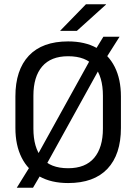

<svg xmlns="http://www.w3.org/2000/svg" viewBox="-20 -845 638 899"><path d="M299.1 12.1Q220.2 12.1 165.2 -18.7Q110.1 -49.5 81.1 -107.4Q52.1 -165.3 52.1 -245.8V-393.5Q52.1 -517.4 115.1 -584.3Q178.1 -651.1 299.1 -651.1Q377.9 -651.1 433 -620.3Q488.1 -589.5 517.1 -531.9Q546.2 -474.2 546.2 -393.5V-245.8Q546.2 -121.6 483.1 -54.7Q420.1 12.1 299.1 12.1ZM58.5 34.1 127 -76.3 145.4 -100.9 413.7 -585.7 421.8 -603.7 464 -673H539.8L471.8 -565.7L454.7 -540L188.5 -58.7L181.7 -46.1L134.5 34.1ZM299.1 -57.3Q379.9 -57.3 420.9 -105.7Q461.9 -154.2 461.9 -242.7V-396.8Q461.9 -485.7 422.3 -533.7Q382.7 -581.7 299.1 -581.7Q218.4 -581.7 177.4 -533.7Q136.4 -485.7 136.4 -396.8V-242.7Q136.4 -154.2 175.8 -105.7Q215.2 -57.3 299.1 -57.3ZM382.5 -825.1H476.4V-823.7L339.8 -700.4H261.9V-701.3Z"/></svg>

Font: Anek Latin Medium
Style: Regular
Weight: 500
Designer: Yesha Goshar
Foundry: Ek Type
Version: Version 1.003